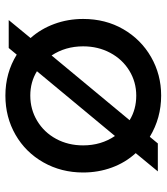

<svg xmlns="http://www.w3.org/2000/svg" viewBox="26 -616 603 694"><g transform="rotate(-90 327.0 -269.5)"><path d="M179 -29 155 0H54L120 -80Q86 -117 68 -166Q50 -215 50 -270Q50 -349 86.5 -413.5Q123 -478 186.5 -514.5Q250 -551 328 -551Q410 -551 476 -510L500 -539H601L536 -460Q569 -423 587 -374Q605 -325 605 -270Q605 -189 568 -125Q531 -61 467.5 -24.5Q404 12 328 12Q247 12 179 -29ZM182 -155 416 -437Q377 -461 328 -461Q278 -461 236.5 -436Q195 -411 171.5 -367.5Q148 -324 148 -270Q148 -205 182 -155ZM328 -78Q377 -78 418 -103Q459 -128 482.5 -172Q506 -216 506 -270Q506 -334 473 -384L239 -102Q278 -78 328 -78Z"/></g></svg>

Font: Eudoxus Sans Medium
Style: Regular
Weight: 500
Designer: Stijn de Vries
Foundry: tokotype
Version: Version 2.005